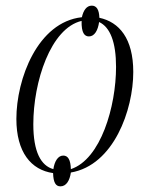

<svg xmlns="http://www.w3.org/2000/svg" viewBox="-20 -605 528 680"><path d="M194 55C215 55 227 34 231 6C383 -20 452 -216 452 -350C452 -469 402 -527 332 -542C331 -571 322 -585 305 -585C286 -585 275 -567 270 -544C113 -527 38 -325 38 -184C38 -66 90 -3 168 8C169 41 177 55 194 55ZM231 -6C230 -39 221 -54 204 -54C185 -54 173 -33 169 -6C125 -18 98 -67 98 -165C98 -315 159 -505 269 -531C268 -489 279 -476 295 -476C315 -476 327 -498 331 -527C370 -509 391 -456 391 -368C391 -228 337 -41 231 -6Z"/></svg>

Font: Noto Serif Display Condensed Light
Style: Italic
Weight: 300
Width: 3
Italic angle: -12°
Designer: Monotype Design Team
Foundry: Monotype Imaging Inc.
Version: Version 2.009